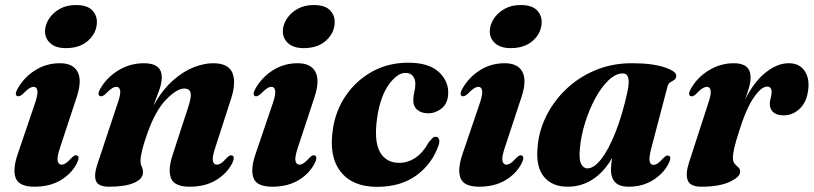

<svg xmlns="http://www.w3.org/2000/svg" viewBox="-20 -712 3153 744"><path d="M235 -525.5Q196 -525.5 175 -544.5Q154 -563.5 154.5 -591.5Q155 -616.5 170 -639.5Q185 -662.5 211.5 -677.5Q238 -692.5 273.5 -692.5Q317 -692.5 336.5 -673Q356 -653.5 355.5 -625.5Q354.5 -584.5 322.2 -555Q290 -525.5 235 -525.5ZM213 -141Q200 -102.5 203.5 -88.2Q207 -74 218.5 -74Q226.5 -74 235.5 -80Q244.5 -86 258 -101Q265.5 -108 270 -109.8Q274.5 -111.5 278.5 -109.5Q290.5 -104 278 -79.5Q257.5 -39 215.2 -13.8Q173 11.5 113.5 11.5Q54.5 11.5 41.2 -21.2Q28 -54 48.5 -114.5L115.5 -311.5Q127.5 -347 124.8 -361.2Q122 -375.5 110.5 -375.5Q102.5 -375.5 93 -369.5Q83.5 -363.5 67.5 -347Q55 -336.5 47 -339.5Q35.5 -344.5 47.5 -367Q72.5 -412 115.8 -439.5Q159 -467 212 -467Q263.5 -467 281 -433.2Q298.5 -399.5 277 -335Z M367.5 -339.5Q356 -345 368 -367Q393.5 -412 438.8 -439.5Q484 -467 538 -467Q607 -467 607 -412Q607 -390.5 596.8 -362.2Q586.5 -334 575 -303.5Q610 -365 650.8 -400.8Q691.5 -436.5 731.8 -451.8Q772 -467 806 -467Q865.5 -467 880.8 -429Q896 -391 874.5 -326.5L814.5 -141Q801.5 -102 805 -88Q808.5 -74 820 -74Q828 -74 837 -79.8Q846 -85.5 859.5 -101Q867 -108 871.2 -109.5Q875.5 -111 880 -109.5Q892 -104 879.5 -79Q859 -39 816.8 -13.8Q774.5 11.5 715 11.5Q656 11.5 642.8 -21.2Q629.5 -54 649.5 -113.5L708.5 -294.5Q722.5 -336 718.5 -352.5Q714.5 -369 694 -369Q665.5 -369 624 -326.5Q582.5 -284 551.5 -196.5Q524.5 -121 524.5 -89.5Q524.5 -76 529.2 -66.5Q534 -57 534 -44Q534 -18.5 499.5 -3.5Q465 11.5 402.5 11.5Q360.5 11.5 351.8 -11.2Q343 -34 358.5 -79L436 -312Q448.5 -347.5 445.5 -361.5Q442.5 -375.5 431 -375.5Q423 -375.5 413.5 -369.5Q404 -363.5 388 -347Q375.5 -336.5 367.5 -339.5Z M1156.5 -525.5Q1117.5 -525.5 1096.5 -544.5Q1075.5 -563.5 1076 -591.5Q1076.5 -616.5 1091.5 -639.5Q1106.5 -662.5 1133 -677.5Q1159.5 -692.5 1195 -692.5Q1238.5 -692.5 1258 -673Q1277.5 -653.5 1277 -625.5Q1276 -584.5 1243.8 -555Q1211.5 -525.5 1156.5 -525.5ZM1134.5 -141Q1121.5 -102.5 1125 -88.2Q1128.5 -74 1140 -74Q1148 -74 1157 -80Q1166 -86 1179.5 -101Q1187 -108 1191.5 -109.8Q1196 -111.5 1200 -109.5Q1212 -104 1199.5 -79.5Q1179 -39 1136.8 -13.8Q1094.5 11.5 1035 11.5Q976 11.5 962.8 -21.2Q949.5 -54 970 -114.5L1037 -311.5Q1049 -347 1046.2 -361.2Q1043.5 -375.5 1032 -375.5Q1024 -375.5 1014.5 -369.5Q1005 -363.5 989 -347Q976.5 -336.5 968.5 -339.5Q957 -344.5 969 -367Q994 -412 1037.2 -439.5Q1080.5 -467 1133.5 -467Q1185 -467 1202.5 -433.2Q1220 -399.5 1198.5 -335Z M1551 -429.5Q1519 -429.5 1486.2 -383.5Q1453.5 -337.5 1441.5 -256Q1428.5 -166 1452 -123.5Q1475.5 -81 1527 -81Q1560.5 -81 1590 -100.8Q1619.5 -120.5 1641.5 -161Q1650.5 -171.5 1656 -177Q1661.5 -182.5 1669 -182Q1677 -181.5 1680.8 -173.5Q1684.5 -165.5 1680 -150.5Q1655.5 -78 1594.5 -33Q1533.5 12 1440.5 12Q1346 12 1299.8 -47Q1253.5 -106 1270 -212Q1280.5 -283.5 1320.2 -341.8Q1360 -400 1422.2 -434.5Q1484.5 -469 1562 -469Q1643 -469 1681.8 -431.8Q1720.5 -394.5 1716.5 -345Q1714 -309.5 1690.5 -291.2Q1667 -273 1639.5 -273Q1612 -273 1596.2 -287.2Q1580.5 -301.5 1581.5 -325.5Q1582 -343 1585.5 -355.5Q1589 -368 1589.5 -387Q1589.5 -405 1580 -417.2Q1570.5 -429.5 1551 -429.5Z M1958.5 -525.5Q1919.5 -525.5 1898.5 -544.5Q1877.5 -563.5 1878 -591.5Q1878.5 -616.5 1893.5 -639.5Q1908.5 -662.5 1935 -677.5Q1961.5 -692.5 1997 -692.5Q2040.5 -692.5 2060 -673Q2079.5 -653.5 2079 -625.5Q2078 -584.5 2045.8 -555Q2013.5 -525.5 1958.5 -525.5ZM1936.5 -141Q1923.5 -102.5 1927 -88.2Q1930.5 -74 1942 -74Q1950 -74 1959 -80Q1968 -86 1981.5 -101Q1989 -108 1993.5 -109.8Q1998 -111.5 2002 -109.5Q2014 -104 2001.5 -79.5Q1981 -39 1938.8 -13.8Q1896.5 11.5 1837 11.5Q1778 11.5 1764.8 -21.2Q1751.5 -54 1772 -114.5L1839 -311.5Q1851 -347 1848.2 -361.2Q1845.5 -375.5 1834 -375.5Q1826 -375.5 1816.5 -369.5Q1807 -363.5 1791 -347Q1778.5 -336.5 1770.5 -339.5Q1759 -344.5 1771 -367Q1796 -412 1839.2 -439.5Q1882.5 -467 1935.5 -467Q1987 -467 2004.5 -433.2Q2022 -399.5 2000.5 -335Z M2505 -142.5Q2494 -101.5 2497.2 -87.2Q2500.5 -73 2511.5 -73Q2520 -73 2528.8 -79Q2537.5 -85 2551 -100Q2558.5 -107 2562.8 -108.8Q2567 -110.5 2571.5 -108.5Q2583.5 -103.5 2571 -78.5Q2550.5 -38.5 2509.5 -13.5Q2468.5 11.5 2417.5 11.5Q2379.5 11.5 2363.5 -6Q2347.5 -23.5 2347.5 -54.5Q2347.5 -72.5 2352 -100Q2321.5 -46.5 2277.5 -17.5Q2233.5 11.5 2179.5 11.5Q2119.5 11.5 2087.8 -27Q2056 -65.5 2063 -141Q2067.5 -202.5 2096 -260.8Q2124.5 -319 2172.8 -365.5Q2221 -412 2286 -439.5Q2351 -467 2428.5 -467Q2508.5 -467 2555.5 -451Q2602.5 -435 2600.5 -417.5Q2599.5 -406.5 2592.2 -402Q2585 -397.5 2577.2 -392.8Q2569.5 -388 2566.5 -376.5ZM2227 -135.5Q2223 -93 2232.2 -76.2Q2241.5 -59.5 2256 -59.5Q2282 -59.5 2310.5 -96.5Q2339 -133.5 2365.5 -200.5Q2392 -267.5 2411.5 -357.5Q2426.5 -427.5 2393.5 -427.5Q2365.5 -427.5 2337.5 -400.5Q2309.5 -373.5 2286 -329.8Q2262.5 -286 2246.8 -235Q2231 -184 2227 -135.5Z M2656 -339.5Q2644.5 -345 2656.5 -367Q2681.5 -412 2726.8 -439.5Q2772 -467 2824 -467Q2888.5 -467 2888.5 -412.5Q2888.5 -393.5 2882.2 -372Q2876 -350.5 2867.5 -327Q2903.5 -397.5 2948.2 -432.2Q2993 -467 3036 -467Q3076 -467 3096 -440Q3116 -413 3112.5 -371.5Q3108.5 -320.5 3081 -292.8Q3053.5 -265 3016.5 -265Q2990 -265 2976.5 -277.2Q2963 -289.5 2963 -308.5Q2963 -321 2966.5 -332.5Q2970 -344 2970 -355Q2970 -376.5 2952.5 -376.5Q2930.5 -376.5 2901 -334.2Q2871.5 -292 2843 -200.5Q2831.5 -164.5 2825.8 -140.5Q2820 -116.5 2820 -100Q2820 -85 2827 -77.2Q2834 -69.5 2841 -63.5Q2848 -57.5 2848 -46.5Q2848 -26 2807.2 -7.2Q2766.5 11.5 2698 11.5Q2654 11.5 2644.8 -13.8Q2635.5 -39 2650.5 -84L2724.5 -312Q2736.5 -347.5 2733.8 -361.5Q2731 -375.5 2719.5 -375.5Q2711.5 -375.5 2701.8 -369.5Q2692 -363.5 2676.5 -347Q2664 -336 2656 -339.5Z"/></svg>

Font: Fraunces 72pt
Style: Bold Italic
Weight: 700
Italic angle: -16°
Version: Version 1.000;[b76b70a41]